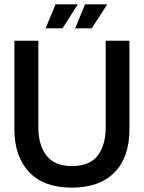

<svg xmlns="http://www.w3.org/2000/svg" viewBox="-20 -847 660 881"><path d="M310 14Q181 14 113.5 -57.5Q46 -129 46 -255V-660H156V-262Q156 -182 193 -133.5Q230 -85 310 -85Q392 -85 428.5 -133.5Q465 -182 465 -262V-660H574V-255Q574 -125 505 -55.5Q436 14 310 14ZM267 -717H189L235 -827H337ZM401 -717H325L370 -827H472Z"/></svg>

Font: Bricolage Grotesque 96pt Medium
Style: Regular
Weight: 500
Designer: Mathieu Triay
Foundry: Atelier Triay
Version: Version 1.001; ttfautohint (v1.8.4.7-5d5b);gftools[0.9.33.de